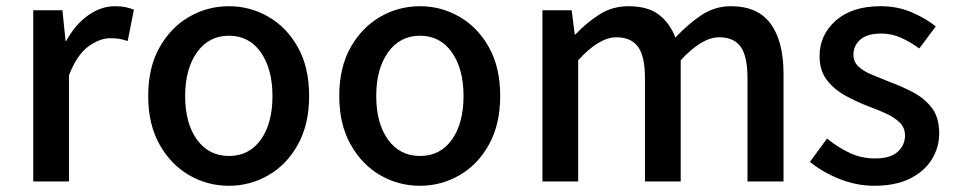

<svg xmlns="http://www.w3.org/2000/svg" viewBox="-20 -584 3078 618"><path d="M87 0V-551H181L191 -452H193Q222 -505 263.5 -534.5Q305 -564 350 -564Q370 -564 384 -561Q398 -558 411 -553L391 -452Q376 -457 364 -459Q352 -461 335 -461Q301 -461 264.5 -434.5Q228 -408 202 -342V0Z M717 14Q648 14 589 -20Q530 -54 493.5 -119Q457 -184 457 -275Q457 -367 493.5 -431.5Q530 -496 589 -530Q648 -564 717 -564Q785 -564 844 -530Q903 -496 939 -431.5Q975 -367 975 -275Q975 -184 939 -119Q903 -54 844 -20Q785 14 717 14ZM717 -82Q782 -82 819.5 -134.5Q857 -187 857 -275Q857 -362 819.5 -415.5Q782 -469 717 -469Q652 -469 614 -415.5Q576 -362 576 -275Q576 -187 614 -134.5Q652 -82 717 -82Z M1332 14Q1263 14 1204 -20Q1145 -54 1108.5 -119Q1072 -184 1072 -275Q1072 -367 1108.5 -431.5Q1145 -496 1204 -530Q1263 -564 1332 -564Q1400 -564 1459 -530Q1518 -496 1554 -431.5Q1590 -367 1590 -275Q1590 -184 1554 -119Q1518 -54 1459 -20Q1400 14 1332 14ZM1332 -82Q1397 -82 1434.5 -134.5Q1472 -187 1472 -275Q1472 -362 1434.5 -415.5Q1397 -469 1332 -469Q1267 -469 1229 -415.5Q1191 -362 1191 -275Q1191 -187 1229 -134.5Q1267 -82 1332 -82Z M1726 0V-551H1820L1830 -473H1832Q1868 -511 1909.5 -537.5Q1951 -564 2003 -564Q2065 -564 2100.5 -537Q2136 -510 2154 -463Q2195 -507 2238 -535.5Q2281 -564 2333 -564Q2419 -564 2460.5 -507.5Q2502 -451 2502 -346V0H2386V-332Q2386 -403 2364 -433.5Q2342 -464 2295 -464Q2239 -464 2171 -390V0H2056V-332Q2056 -403 2033.5 -433.5Q2011 -464 1964 -464Q1908 -464 1841 -390V0Z M2794 14Q2737 14 2682 -8Q2627 -30 2587 -63L2642 -138Q2678 -109 2715.5 -91.5Q2753 -74 2797 -74Q2846 -74 2869.5 -95.5Q2893 -117 2893 -148Q2893 -173 2875.5 -190Q2858 -207 2830 -219.5Q2802 -232 2772 -243Q2736 -257 2700.5 -276.5Q2665 -296 2641.5 -326.5Q2618 -357 2618 -403Q2618 -472 2670.5 -518Q2723 -564 2814 -564Q2869 -564 2914.5 -544.5Q2960 -525 2992 -499L2939 -428Q2910 -449 2880 -462.5Q2850 -476 2817 -476Q2771 -476 2749 -456.5Q2727 -437 2727 -408Q2727 -385 2743 -370Q2759 -355 2785.5 -344Q2812 -333 2842 -321Q2880 -307 2917 -288Q2954 -269 2978.5 -238Q3003 -207 3003 -155Q3003 -109 2979 -70.5Q2955 -32 2908.5 -9Q2862 14 2794 14Z"/></svg>

Font: Source Han Sans Medium
Style: Regular
Weight: 500
Designer: Ryoko NISHIZUKA Ë•øÂ°öÊ∂ºÂ≠ê (kana, bopomofo & ideographs); Paul D. Hunt (Latin, Greek & Cyrillic); Sandoll Communicatio
Foundry: Adobe
Version: Version 2.004;hotconv 1.0.118;makeotfexe 2.5.65603